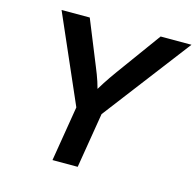

<svg xmlns="http://www.w3.org/2000/svg" viewBox="-106 -838 970 948"><g transform="rotate(15 379.0 -364.0)"><path d="M242.7 0 289.1 -281.7 94.2 -727.5H238.3L330.6 -500Q345.2 -465.3 356.2 -431.9Q367.2 -398.4 377 -355H342.8Q366.7 -398.9 388.7 -432.6Q410.6 -466.3 435.1 -500L600.6 -727.5H758.3L418 -281.7L371.6 0Z"/></g></svg>

Font: Inter 20pt SemiBold
Style: Italic
Weight: 600
Italic angle: -9.3988°
Version: Version 4.001;git-66647c0bb